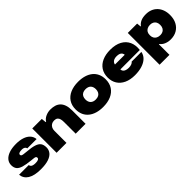

<svg xmlns="http://www.w3.org/2000/svg" viewBox="228 -1712 3036 3036"><g transform="rotate(-45 1746.5 -193.5)"><path d="M313 10Q240 10 184 -2.5Q128 -15 90 -39Q52 -63 31 -97Q10 -131 6 -174H222Q225 -155 236 -143Q247 -131 268 -125Q289 -119 320 -119Q361 -119 381.5 -129Q402 -139 402 -158Q402 -174 393 -181.5Q384 -189 362.5 -192.5Q341 -196 301 -199Q199 -209 138.5 -227Q78 -245 51 -278.5Q24 -312 24 -368Q24 -424 58 -465.5Q92 -507 157.5 -530.5Q223 -554 317 -554Q397 -554 458.5 -534Q520 -514 557.5 -474.5Q595 -435 601 -377H393Q390 -393 380 -403.5Q370 -414 354 -419.5Q338 -425 316 -425Q280 -425 259 -416Q238 -407 238 -387Q238 -373 248.5 -365.5Q259 -358 283.5 -354.5Q308 -351 349 -347Q451 -339 510 -320.5Q569 -302 594 -267Q619 -232 619 -172Q619 -117 586 -76Q553 -35 485.5 -12.5Q418 10 313 10Z M671 0V-544H884L892 -465H902Q926 -507 977.5 -530.5Q1029 -554 1084 -554Q1137 -554 1180 -541Q1223 -528 1254 -498.5Q1285 -469 1302 -420Q1319 -371 1319 -299V0H1098V-260Q1098 -298 1090.5 -327Q1083 -356 1062.5 -372.5Q1042 -389 1004 -389Q969 -389 944 -373.5Q919 -358 905.5 -331.5Q892 -305 892 -271V0Z M1705 10Q1629 10 1567 -8.5Q1505 -27 1460.5 -63Q1416 -99 1392 -151.5Q1368 -204 1368 -272Q1368 -362 1410 -425Q1452 -488 1527.5 -521Q1603 -554 1705 -554Q1781 -554 1843 -535.5Q1905 -517 1949.5 -481Q1994 -445 2018 -392.5Q2042 -340 2042 -272Q2042 -183 2000.5 -119.5Q1959 -56 1883.5 -23Q1808 10 1705 10ZM1705 -157Q1744 -157 1770 -171Q1796 -185 1809 -211Q1822 -237 1822 -272Q1822 -299 1814.5 -320.5Q1807 -342 1792.5 -357Q1778 -372 1756 -380Q1734 -388 1705 -388Q1667 -388 1641 -374Q1615 -360 1602 -334Q1589 -308 1589 -272Q1589 -245 1596.5 -224Q1604 -203 1618.5 -188Q1633 -173 1654.5 -165Q1676 -157 1705 -157Z M2417 10Q2311 10 2236.5 -25Q2162 -60 2122.5 -122.5Q2083 -185 2083 -268Q2083 -359 2125 -422.5Q2167 -486 2243 -519.5Q2319 -553 2421 -553Q2539 -553 2616.5 -511Q2694 -469 2728.5 -394Q2763 -319 2751 -219H2316Q2317 -193 2331.5 -176Q2346 -159 2371.5 -150.5Q2397 -142 2430 -142Q2465 -142 2493 -153Q2521 -164 2529 -180H2747Q2736 -119 2691.5 -76.5Q2647 -34 2576.5 -12Q2506 10 2417 10ZM2309 -324 2303 -334H2538L2530 -325Q2529 -352 2517 -371Q2505 -390 2481 -399.5Q2457 -409 2421 -409Q2387 -409 2362.5 -399Q2338 -389 2324.5 -370Q2311 -351 2309 -324Z M2807 167V-544H3016L3023 -473H3030Q3054 -508 3099.5 -530Q3145 -552 3218 -552Q3277 -552 3325 -532.5Q3373 -513 3408 -476.5Q3443 -440 3462 -388Q3481 -336 3481 -271Q3481 -185 3448 -122Q3415 -59 3355.5 -24.5Q3296 10 3216 10Q3177 10 3142 0.5Q3107 -9 3080 -26.5Q3053 -44 3035 -69H3028V167ZM3147 -155Q3181 -155 3206 -168Q3231 -181 3245.5 -207Q3260 -233 3260 -271Q3260 -309 3246 -334.5Q3232 -360 3206.5 -373.5Q3181 -387 3147 -387Q3110 -387 3083 -373Q3056 -359 3042 -334.5Q3028 -310 3028 -277V-265Q3028 -233 3042 -208Q3056 -183 3083 -169Q3110 -155 3147 -155Z"/></g></svg>

Font: Mona Sans Expanded Black
Style: Regular
Weight: 900
Width: 7
Designer: Deni Anggara
Foundry: GitHub
Version: Version 2.000